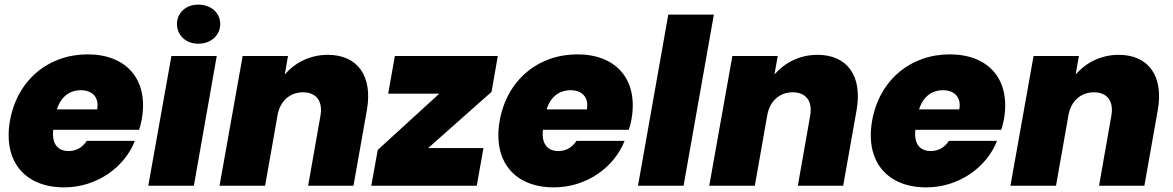

<svg xmlns="http://www.w3.org/2000/svg" viewBox="-20 -803 5069 830"><path d="M330 -413C375 -413 410 -386 400 -330H226C243 -385 281 -413 330 -413ZM563 -194H355C340 -171 315 -150 277 -150C234 -150 203 -176 210 -242H581C587 -257 590 -273 593 -288C623 -461 525 -568 359 -568C191 -568 55 -459 23 -281C-8 -102 91 7 257 7C398 7 518 -79 563 -194Z M621 0H818L917 -561H721ZM837 -614C893 -614 932 -651 932 -699C932 -747 893 -783 837 -783C783 -783 745 -747 745 -699C745 -651 783 -614 837 -614Z M1312 0H1508L1566 -327C1592 -474 1526 -566 1397 -566C1317 -566 1252 -529 1211 -481L1225 -561H1029L929 0H1126L1180 -306C1191 -366 1233 -404 1290 -404C1347 -404 1377 -366 1365 -301Z M2132 -561H1687L1658 -398H1879L1613 -155L1585 0H2041L2070 -163H1831L2105 -406Z M2447 -413C2492 -413 2527 -386 2517 -330H2343C2360 -385 2398 -413 2447 -413ZM2680 -194H2472C2457 -171 2432 -150 2394 -150C2351 -150 2320 -176 2327 -242H2698C2704 -257 2707 -273 2710 -288C2740 -461 2642 -568 2476 -568C2308 -568 2172 -459 2140 -281C2109 -102 2208 7 2374 7C2515 7 2635 -79 2680 -194Z M2738 0H2935L3066 -740H2869Z M3429 0H3625L3683 -327C3709 -474 3643 -566 3514 -566C3434 -566 3369 -529 3328 -481L3342 -561H3146L3046 0H3243L3297 -306C3308 -366 3350 -404 3407 -404C3464 -404 3494 -366 3482 -301Z M4057 -413C4102 -413 4137 -386 4127 -330H3953C3970 -385 4008 -413 4057 -413ZM4290 -194H4082C4067 -171 4042 -150 4004 -150C3961 -150 3930 -176 3937 -242H4308C4314 -257 4317 -273 4320 -288C4350 -461 4252 -568 4086 -568C3918 -568 3782 -459 3750 -281C3719 -102 3818 7 3984 7C4125 7 4245 -79 4290 -194Z M4731 0H4927L4985 -327C5011 -474 4945 -566 4816 -566C4736 -566 4671 -529 4630 -481L4644 -561H4448L4348 0H4545L4599 -306C4610 -366 4652 -404 4709 -404C4766 -404 4796 -366 4784 -301Z"/></svg>

Font: SVN-Poppins ExtraBold
Style: Italic
Weight: 800
Italic angle: -10°
Designer: Ninad Kale (Devanagari), Jonny Pinhorn (Latin)
Foundry: Indian Type Foundry
Version: Version 3.002 2017